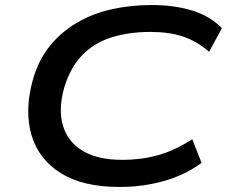

<svg xmlns="http://www.w3.org/2000/svg" viewBox="-20 -734 916 764"><path d="M456 10Q310 10 222 -45Q134 -100 105.5 -196Q77 -292 110 -414Q133 -496 179.5 -552.5Q226 -609 288.5 -645Q351 -681 426 -697.5Q501 -714 582 -714Q674 -714 745 -692Q816 -670 863 -622L812 -528Q762 -571 707 -589Q652 -607 578 -607Q495 -607 426 -586Q357 -565 309 -516.5Q261 -468 236 -387Q211 -299 230.5 -234Q250 -169 309.5 -133.5Q369 -98 465 -98Q544 -98 610.5 -117Q677 -136 745 -180L782 -86Q739 -54 688 -33Q637 -12 578 -1Q519 10 456 10Z"/></svg>

Font: Nunito Sans 7pt Expanded SemiBold
Style: Italic
Weight: 600
Width: 7
Italic angle: -9°
Designer: Vernon Adams
Foundry: Vernon Adams
Version: Version 3.101;gftools[0.9.27]